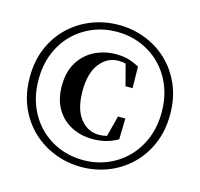

<svg xmlns="http://www.w3.org/2000/svg" viewBox="-112 -887 1069 1028"><g transform="rotate(15 422.5 -373.5)"><path d="M515.1 -176.8 544.9 -292H585.9L583 -175.8Q555.2 -159.7 521 -149.9Q486.8 -140.1 443.8 -140.1Q379.4 -140.1 326.9 -167Q274.4 -193.8 243.2 -245.8Q211.9 -297.9 211.9 -374Q211.9 -451.7 244.6 -504.6Q277.3 -557.6 331.5 -584.7Q385.7 -611.8 449.2 -611.8Q490.2 -611.8 520 -602.8Q549.8 -593.8 579.1 -578.1L581.1 -459H542L511.2 -576.2Q501.5 -579.1 491.5 -580.1Q481.4 -581.1 471.2 -581.1Q409.7 -581.1 367.9 -528.3Q326.2 -475.6 326.2 -375Q326.2 -274.4 367.7 -222.7Q409.2 -170.9 470.2 -170.9Q492.7 -170.9 515.1 -176.8ZM423.8 -18.1Q493.7 -18.1 555.4 -43.2Q617.2 -68.4 664.3 -115.2Q711.4 -162.1 738.3 -227.8Q765.1 -293.5 765.1 -374Q765.1 -455.1 738.3 -520.5Q711.4 -585.9 664.3 -632.6Q617.2 -679.2 555.4 -704.1Q493.7 -729 423.8 -729Q354.5 -729 292.7 -704.1Q231 -679.2 183.8 -632.8Q136.7 -586.4 109.9 -521Q83 -455.6 83 -374Q83 -292.5 109.9 -226.8Q136.7 -161.1 183.8 -114.5Q231 -67.9 292.7 -43Q354.5 -18.1 423.8 -18.1ZM423.8 -767.1Q502 -767.1 572 -739.7Q642.1 -712.4 696 -660.9Q750 -609.4 781 -536.9Q812 -464.4 812 -374Q812 -284.2 781 -211.4Q750 -138.7 696 -86.9Q642.1 -35.2 572 -7.6Q502 20 423.8 20Q345.7 20 275.4 -7.6Q205.1 -35.2 150.6 -86.9Q96.2 -138.7 65.2 -211.4Q34.2 -284.2 34.2 -374Q34.2 -464.4 65.2 -536.9Q96.2 -609.4 150.6 -660.9Q205.1 -712.4 275.4 -739.7Q345.7 -767.1 423.8 -767.1Z"/></g></svg>

Font: Source Han Serif JP Heavy
Style: Regular
Weight: 900
Designer: Ryoko NISHIZUKA  (kana & ideographs); Frank Grießhammer (Latin, Greek & Cyrillic); Wenlong ZHANG  (bopomofo); Sandoll Co
Foundry: Adobe Systems Incorporated
Version: Version 1.001;PS 1.001;hotconv 16.6.54;makeotf.lib2.5.65590